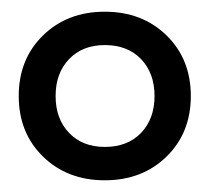

<svg xmlns="http://www.w3.org/2000/svg" viewBox="-20 -750 358 328"><path d="M12 -586Q12 -649 53.5 -689.5Q95 -730 159 -730Q223 -730 264.5 -689.5Q306 -649 306 -586Q306 -523 264.5 -482.5Q223 -442 159 -442Q95 -442 53.5 -482.5Q12 -523 12 -586ZM244 -586Q244 -625 221 -649Q198 -673 159 -673Q121 -673 98 -649Q75 -625 75 -586Q75 -547 98 -523Q121 -499 159 -499Q198 -499 221 -523Q244 -547 244 -586Z"/></svg>

Font: Enriqueta
Style: Regular
Weight: 400
Designer: Viviana Monsalve, Gustavo Ibarra
Foundry: 72Puntos
Version: Version 2.000